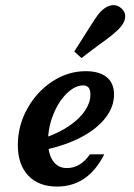

<svg xmlns="http://www.w3.org/2000/svg" viewBox="-20 -699 510 731"><path d="M47.9 -147Q47.9 -220.3 83.9 -285.1Q119.8 -349.9 179.3 -388.9Q238.8 -428 306.3 -428Q358.6 -428 386.4 -405.1Q414.2 -382.1 414.2 -339.2Q414.2 -292.6 381.9 -250.7Q349.7 -208.8 290.4 -177.3Q231.2 -145.9 151.9 -129L152.7 -175Q208.2 -194.8 246.6 -221.9Q285.1 -248.9 304.6 -279.1Q324.2 -309.2 324.2 -338.8Q324.2 -357.2 317.1 -365.6Q309.9 -373.9 296.9 -373.9Q265.5 -373.9 234.1 -343.2Q202.8 -312.5 182.9 -263Q163 -213.6 163 -161.8Q163 -113.4 181.7 -86.3Q200.4 -59.1 234.7 -59.1Q260.5 -59.1 282.4 -72.2Q304.3 -85.3 322.1 -111.3H376.9Q346 -49.9 301.1 -19.3Q256.1 11.3 197.1 11.3Q127 11.3 87.5 -30.6Q47.9 -72.6 47.9 -147ZM311.9 -580.3Q327 -604.8 340.3 -624.8Q353.6 -644.8 363.3 -654.9Q384.4 -676.3 406 -679Q427.5 -681.7 444.1 -665.4Q459 -650.8 456.4 -630.9Q453.9 -610.9 432.4 -588.6Q419.8 -576 400.4 -560.7Q381.1 -545.3 358.1 -529.2Q340 -515.9 325.3 -504.7Q310.6 -493.5 290.2 -478L262.8 -503Q276.6 -524.4 288.7 -543.6Q300.9 -562.8 311.9 -580.3Z"/></svg>

Font: Playfair Micro SmCond SmLight
Style: Italic
Weight: 360
Width: 4
Italic angle: -15.6°
Designer: Claus Eggers Sørensen
Foundry: Claus Eggers Sørensen
Version: Version 2.203;Glyphs 3.3 (3326)